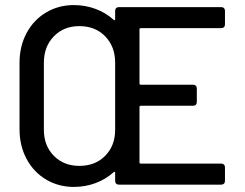

<svg xmlns="http://www.w3.org/2000/svg" viewBox="-20 -728 964 757"><path d="M852 -617H535Q530 -617 530 -612V-399Q530 -394 535 -394H741Q748 -394 752 -390Q756 -386 756 -379V-326Q756 -319 752 -315Q748 -311 741 -311H535Q530 -311 530 -306V-88Q530 -83 535 -83H852Q859 -83 863 -79Q867 -75 867 -68V-15Q867 -8 863 -4Q859 0 852 0H449Q442 0 438 -4Q434 -8 434 -15V-47Q434 -50 432 -50.5Q430 -51 428 -49Q397 -21 356.5 -6Q316 9 271 9Q211 9 162 -20Q113 -49 85 -101Q57 -153 57 -219V-480Q57 -546 85 -598Q113 -650 162 -679Q211 -708 271 -708Q316 -708 356.5 -693Q397 -678 428 -650Q430 -648 432 -648.5Q434 -649 434 -652V-685Q434 -692 438 -696Q442 -700 449 -700H852Q859 -700 863 -696Q867 -692 867 -685V-632Q867 -625 863 -621Q859 -617 852 -617ZM434 -216V-481Q434 -544 395 -584.5Q356 -625 293 -625Q231 -625 192 -584.5Q153 -544 153 -481V-216Q153 -154 192 -114Q231 -74 293 -74Q356 -74 395 -114Q434 -154 434 -216Z"/></svg>

Font: Barlow_Medium_SS
Style: Regular
Weight: 500
Designer: Jeremy Tribby
Foundry: Jeremy Tribby
Version: Version 1.101 August 23, 2024